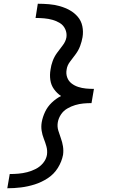

<svg xmlns="http://www.w3.org/2000/svg" viewBox="-20 -853 616 1026"><path d="M19 153Q56 153 92.5 148.5Q129 144 165.5 132.5Q202 121 235 99.5Q268 78 289 44.5Q310 11 317 -26Q320 -49 316.5 -71Q313 -93 305.5 -113.5Q298 -134 291.5 -155.5Q285 -177 289 -200Q293 -222 306 -241.5Q319 -261 339.5 -273Q360 -285 382 -291.5Q404 -298 425.5 -300Q447 -302 469 -302L482 -378Q460 -378 439 -380Q418 -382 398 -388.5Q378 -395 362 -407.5Q346 -420 339 -439.5Q332 -459 336 -481Q339 -504 355 -524.5Q371 -545 385.5 -565Q400 -585 408.5 -608Q417 -631 421 -654Q426 -684 420 -713Q414 -742 395.5 -763.5Q377 -785 352.5 -798.5Q328 -812 300 -820Q272 -828 242 -830.5Q212 -833 182 -833L170 -757Q193 -757 216 -755Q239 -753 260.5 -747Q282 -741 300.5 -729.5Q319 -718 328.5 -697.5Q338 -677 335 -654Q331 -631 315 -610.5Q299 -590 284.5 -570Q270 -550 261.5 -527Q253 -504 250 -481Q245 -453 249 -425.5Q253 -398 268.5 -376.5Q284 -355 306 -340Q279 -326 256.5 -304.5Q234 -283 221 -255.5Q208 -228 203 -200Q199 -177 202.5 -154.5Q206 -132 214 -112Q222 -92 228 -70.5Q234 -49 231 -26Q227 -2 210.5 18Q194 38 171.5 49.5Q149 61 125.5 67Q102 73 78.5 75Q55 77 32 77Z"/></svg>

Font: Iosevka Sparkle Oblique
Style: Regular
Weight: 400
Italic angle: -9°
Designer: Belleve Invis
Foundry: Belleve Invis
Version: Version 4.5.0; ttfautohint (v1.8.3)